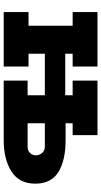

<svg xmlns="http://www.w3.org/2000/svg" viewBox="225 -771 546 1036"><g transform="rotate(90 498.0 -253.0)"><path d="M971 -170Q971 -84 905.5 -42Q840 0 737 0H415V-129H494V-222H270V-134H339V0H45V-134H119V-372H45V-506H339V-372H270V-332H494V-372H415V-506H709V-372H645V-334H737Q844 -334 907.5 -295.5Q971 -257 971 -170ZM818 -174Q818 -192 805.5 -207Q793 -222 771 -222H645V-129H771Q793 -129 805.5 -142Q818 -155 818 -174Z"/></g></svg>

Font: Arvo
Style: Bold
Weight: 700
Designer: Anton Koovit (Cyrillic Expansion: Cyreal)
Foundry: Anton Koovit, Yassin Baggar
Version: Version 3.000